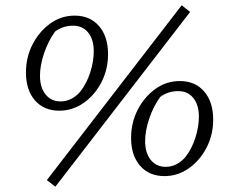

<svg xmlns="http://www.w3.org/2000/svg" viewBox="-20 -660 882 725"><path d="M204 -242Q146 -242 112 -281Q78 -320 78 -386Q78 -444 103 -492.5Q128 -541 169.5 -571Q211 -601 262 -601Q320 -601 354 -561.5Q388 -522 388 -455Q388 -398 363 -349.5Q338 -301 296 -271.5Q254 -242 204 -242ZM209 -277Q231 -277 250.5 -287.5Q270 -298 283 -314Q307 -344 320.5 -386Q334 -428 334 -466Q334 -511 313 -537Q292 -563 256 -563Q218 -563 188 -541Q162 -505 146.5 -459Q131 -413 131 -374Q131 -330 152 -303.5Q173 -277 209 -277ZM189 45 157 20 666 -640 698 -615ZM601 5Q543 5 509 -34Q475 -73 475 -139Q475 -197 500 -245.5Q525 -294 566.5 -324Q608 -354 659 -354Q717 -354 751 -314.5Q785 -275 785 -208Q785 -151 760 -102.5Q735 -54 693 -24.5Q651 5 601 5ZM606 -30Q628 -30 647.5 -40.5Q667 -51 680 -67Q704 -97 717.5 -139Q731 -181 731 -219Q731 -264 710 -290Q689 -316 653 -316Q615 -316 585 -294Q559 -258 543.5 -212Q528 -166 528 -127Q528 -83 549 -56.5Q570 -30 606 -30Z"/></svg>

Font: Piazzolla Light
Style: Italic
Weight: 300
Italic angle: -11.3°
Designer: Juan Pablo del Peral
Foundry: Huerta Tipografica
Version: Version 1.330